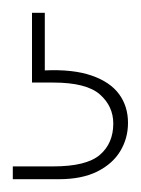

<svg xmlns="http://www.w3.org/2000/svg" viewBox="-20 -27 220 300"><path d="M0 253V233H63Q115 233 136 215Q157 197 157 166Q157 139 136 120.5Q115 102 63 102H30V-7H50V83Q94 81 123 91Q152 101 166 120Q180 139 180 165Q180 189 168 209Q156 229 132 241Q108 253 72 253Z"/></svg>

Font: DM Sans 20pt Thin
Style: Regular
Weight: 250
Version: Version 4.004;gftools[0.9.30]